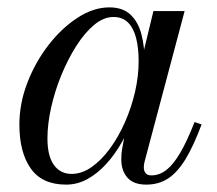

<svg xmlns="http://www.w3.org/2000/svg" viewBox="-20 -490 588 520"><path d="M159 10Q94 10 63.2 -33.8Q32.5 -77.5 32.5 -152.5Q32.5 -210 54.2 -266.2Q76 -322.5 111.8 -368.5Q147.5 -414.5 190.5 -442.2Q233.5 -470 276 -470Q313 -470 333.8 -450Q354.5 -430 363 -397.2Q371.5 -364.5 371.5 -325.5Q371.5 -291 364.2 -252.8Q357 -214.5 343.2 -177Q329.5 -139.5 310.5 -105.8Q291.5 -72 267.8 -46Q244 -20 216.8 -5Q189.5 10 159 10ZM174 -19Q202 -19 228.5 -37.8Q255 -56.5 278 -88Q301 -119.5 318.5 -159.2Q336 -199 345.8 -241.5Q355.5 -284 355.5 -324Q355.5 -360.5 348.5 -387.5Q341.5 -414.5 326.5 -429.2Q311.5 -444 287 -444Q261 -444 235.2 -422.8Q209.5 -401.5 186.8 -365.8Q164 -330 146.2 -286.8Q128.5 -243.5 118.5 -198.8Q108.5 -154 108.5 -115Q108.5 -67.5 126 -43.2Q143.5 -19 174 -19ZM376.5 10Q341.5 10 325 -9Q308.5 -28 308.5 -58Q308.5 -66.5 309 -73.2Q309.5 -80 310.5 -85L325 -165.5L350.5 -243L365 -334L395.5 -460H480L371.5 -52Q369.5 -44.5 369.5 -36Q369.5 -27.5 374.2 -21.2Q379 -15 390 -15Q412 -15 431 -30Q450 -45 468.5 -76.8Q487 -108.5 507 -159.5L526 -153Q504.5 -95.5 482.8 -59.5Q461 -23.5 435.5 -6.8Q410 10 376.5 10Z"/></svg>

Font: Bodoni Moda SC
Style: Italic
Weight: 400
Italic angle: -13°
Designer: Owen Earl
Foundry: indestructible type
Version: Version 2.005